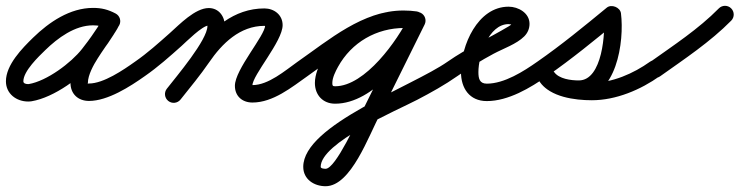

<svg xmlns="http://www.w3.org/2000/svg" viewBox="-37 -314 2546 661"><path d="M360.8 -267.6C360.8 -267.6 360.8 -267.6 360.8 -267.6C335 -281.1 313.1 -286.8 283.3 -286.8C203.7 -286.8 132 -237.9 77.1 -184.5C39.6 -148 -16.6 -90.9 -16.6 -34.1C-16.6 8.7 19.4 35.5 59.8 35.5C63.9 35.5 67.9 35.3 71.9 34.6C149 21.7 245.9 -48.8 292.6 -108.5C322.2 -146.3 349.2 -183.6 372.3 -225.5C381.7 -242.6 372.7 -258.3 359.1 -265.3C345.6 -272.3 327.6 -270.7 319 -253.2C316.1 -247 312.8 -241.3 309 -235.6C309 -235.6 308.8 -235.3 308.7 -235C308.5 -234.7 308.3 -234.4 308.3 -234.4C305 -229.1 301.5 -223.9 298 -218.6C298 -218.6 298 -218.6 298 -218.5C297.9 -218.5 297.9 -218.4 297.9 -218.4C281.8 -193.8 264.2 -169.9 248.6 -144.9C248.6 -144.9 248.6 -145 248.7 -145.1C248.7 -145.1 248.8 -145.2 248.8 -145.2C227.9 -112.8 205.6 -67.9 205.6 -28.9C205.6 9.3 231.7 33.5 269.5 33.5C334.2 33.5 410.9 -16 462.4 -52.5C475.9 -62.1 479.1 -80.9 469.5 -94.4C459.9 -107.9 441.1 -111.1 427.6 -101.5C427.6 -101.5 427.6 -101.5 427.6 -101.5C387.8 -73.2 319.4 -26.5 269.5 -26.5C261.5 -26.5 265.6 -23.6 265.6 -28.9C265.6 -55.4 285 -90.7 299.2 -112.8C299.2 -112.8 299.3 -112.9 299.3 -112.9C299.4 -113 299.4 -113.1 299.4 -113.1C314.8 -137.7 332.2 -161.3 348.1 -185.6C348.1 -185.6 348.1 -185.5 348 -185.5C348 -185.4 348 -185.4 348 -185.4C352 -191.4 356 -197.4 359.7 -203.6C359.7 -203.6 359.5 -203.3 359.3 -203C359.2 -202.7 359 -202.4 359 -202.4C364.2 -210.3 368.8 -218.3 373 -226.8C381.5 -244.4 372.9 -259.8 359.8 -266.6C346.7 -273.4 329.1 -271.6 319.7 -254.5C298.2 -215.4 272.9 -180.7 245.4 -145.5C208 -97.6 124 -34.9 62.1 -24.6C61.3 -24.5 60.5 -24.5 59.8 -24.5C53.4 -24.5 43.4 -26.1 43.4 -34.1C43.4 -69.4 96.4 -119.6 118.9 -141.5C161.9 -183.3 220.4 -226.8 283.3 -226.8C303.6 -226.8 316 -223.3 333.2 -214.4C347.9 -206.7 366 -212.5 373.6 -227.2C381.3 -241.9 375.5 -260 360.8 -267.6Z M420.3 -59.9C429.8 -46.3 448.5 -42.9 462.1 -52.3C506.8 -83.3 547.4 -119.6 587.9 -155.7C604 -170 659.6 -226.3 681.7 -226.3C683.2 -226.3 678.7 -227.3 677.6 -228.3C674.7 -230.8 677.1 -227.8 677.1 -224.4C677.1 -176.4 571 -51.7 537.3 -8.4C527.1 4.7 529.5 23.5 542.6 33.7C555.7 43.9 574.5 41.5 584.7 28.4C629.8 -29.7 737.1 -152.8 737.1 -224.4C737.1 -257 716.8 -286.3 681.7 -286.3C634.8 -286.3 580.8 -229.7 548.1 -200.5C509.3 -166.1 470.6 -131.2 427.9 -101.7C414.3 -92.2 410.9 -73.5 420.3 -59.9ZM584.5 28.7C584.5 28.7 584.5 28.7 584.5 28.7C617.9 -13.3 652.4 -54.8 682.8 -99.1C727.4 -164.3 789 -225 873.2 -225C875 -225 878.9 -223.2 877.5 -224.8C877 -225.4 876.6 -226.1 876.3 -226.8C876.3 -226.8 876.1 -227.9 876.1 -227.5C876.1 -191.7 771.7 -75.2 771.7 -18.6C771.7 17 797.1 39 832 39C903 39 967 -13.3 1022.4 -52.5C1035.9 -62.1 1039.1 -80.8 1029.5 -94.4C1019.9 -107.9 1001.2 -111.1 987.6 -101.5C944.1 -70.6 887.1 -21 832 -21C822.9 -21 831.7 -16.6 831.7 -18.6C831.7 -55.6 936 -171.3 936 -227.5C936 -262.9 906.7 -285 873.2 -285C768.1 -285 689.7 -215.4 633.2 -132.9C603.8 -89.9 570.1 -49.5 537.5 -8.7C527.2 4.2 529.3 23.1 542.3 33.5C555.2 43.8 574.1 41.7 584.5 28.7Z M980.4 -59.8C989.9 -46.2 1008.6 -42.9 1022.2 -52.4C1118.9 -119.9 1228.5 -217.8 1351.3 -217.8C1364.2 -217.8 1376.6 -216.8 1389.3 -215.2C1405.8 -213.2 1420.7 -224.9 1422.8 -241.3C1424.8 -257.8 1413.1 -272.7 1396.7 -274.8C1396.7 -274.8 1396.7 -274.8 1396.7 -274.8C1381.5 -276.7 1366.7 -277.8 1351.3 -277.8C1212.6 -277.8 1096.4 -177.3 987.8 -101.6C974.2 -92.1 970.9 -73.4 980.4 -59.8ZM1397.3 -274.7C1397.3 -274.7 1397.3 -274.7 1397.3 -274.7C1383.2 -276.7 1369.5 -277.7 1355.2 -277.7C1237.4 -277.7 1131.2 -216.3 1074.2 -113.1C1060.5 -88.2 1047.1 -57.4 1047.1 -28.4C1047.1 13 1074.6 43 1116.7 43C1251 43 1373.7 -124.6 1425 -229.9C1432.2 -244.8 1426 -262.7 1411.1 -270C1396.2 -277.2 1378.3 -271 1371 -256.1C1371 -256.1 1371 -256.1 1371 -256.1C1332.4 -176.8 1220.6 -17 1116.7 -17C1107.9 -17 1107.1 -19.7 1107.1 -28.4C1107.1 -46.5 1118.3 -68.8 1126.8 -84.1C1173.3 -168.3 1259.1 -217.7 1355.2 -217.7C1366.6 -217.7 1377.5 -216.9 1388.7 -215.3C1405.1 -213 1420.3 -224.3 1422.7 -240.7C1425 -257.1 1413.7 -272.3 1397.3 -274.7ZM1371.1 -256.3C1371.1 -256.3 1371.1 -256.3 1371.1 -256.3C1320.2 -153.3 1269.2 -50.3 1218.1 52.7C1218.1 52.7 1218.3 52.4 1218.4 52.2C1218.5 51.9 1218.7 51.7 1218.7 51.7C1193.7 97.6 1119.1 267.1 1083.8 267.1C1079.5 267.1 1067 266.3 1067 260.4C1067 176.8 1329 66.4 1399.3 29.6C1446.9 4.7 1494.2 -21.5 1538.2 -52.4C1551.8 -62 1555.1 -80.7 1545.6 -94.2C1536 -107.8 1517.3 -111.1 1503.8 -101.6C1381.9 -16 1007 115.7 1007 260.4C1007 303.4 1044.5 327.1 1083.8 327.1C1172 327.1 1232.3 152.1 1271.3 80.3C1271.4 80.3 1271.5 80.1 1271.6 79.8C1271.7 79.6 1271.9 79.3 1271.9 79.3C1323 -23.6 1374 -126.7 1424.9 -229.7C1432.2 -244.6 1426.1 -262.6 1411.3 -269.9C1396.4 -277.2 1378.4 -271.1 1371.1 -256.3Z M1538.2 -52.4C1538.2 -52.4 1538.2 -52.4 1538.2 -52.4C1578 -80.2 1619.3 -106 1662.2 -128.9C1695 -146.5 1741.6 -162.3 1767.9 -188.8C1779.6 -200.6 1786 -215.4 1786 -232C1786 -269.3 1747.4 -291 1714 -291C1607.2 -291 1550 -157.2 1550 -66C1550 -10.6 1579 34 1639 34C1712.9 34 1789 -11.5 1847.3 -52.5C1860.8 -62 1864.1 -80.7 1854.5 -94.3C1845 -107.8 1826.3 -111.1 1812.7 -101.5C1765.7 -68.4 1699.3 -26 1639 -26C1613.7 -26 1610 -43.9 1610 -66C1610 -121.3 1644.9 -231 1714 -231C1718.3 -231 1724 -229.9 1727.3 -226.9C1728 -226.3 1726.3 -228.7 1726.1 -230.6C1726.1 -231.1 1726 -231.5 1726 -232C1726 -231.2 1718.7 -225.9 1715.5 -224C1644.9 -181.6 1572.3 -149.4 1503.8 -101.6C1490.2 -92.1 1486.9 -73.4 1496.4 -59.8C1505.9 -46.2 1524.6 -42.9 1538.2 -52.4Z M1847.1 -52.4C1847.1 -52.4 1847.1 -52.4 1847.1 -52.4C1931 -110.6 2011.3 -176.4 2090.1 -241.3C2098.1 -247.9 2085.2 -257.9 2070.7 -263.6C2056.1 -269.4 2039.9 -271 2041.2 -260.7C2048.3 -204.7 2037.2 -37.1 1955.8 -37.1C1928.6 -37.1 1887.5 -42.1 1870.5 -66.2C1859 -82.6 1841 -82.2 1828.8 -73.5C1816.5 -64.9 1810 -48.1 1821.5 -31.8C1857.9 20.2 1941.9 31.1 2000.5 31.1C2083.5 31.1 2168.5 -4.8 2235.4 -52.6C2248.9 -62.2 2252 -81 2242.4 -94.4C2232.8 -107.9 2214 -111 2200.6 -101.4C2200.6 -101.4 2200.6 -101.4 2200.6 -101.4C2143.9 -60.9 2070.9 -28.9 2000.5 -28.9C1964.9 -28.9 1893.3 -33.8 1870.5 -66.2C1859 -82.6 1841 -82.2 1828.8 -73.5C1816.5 -64.9 1810 -48.1 1821.5 -31.8C1850.9 10.1 1907.4 22.9 1955.8 22.9C2085.7 22.9 2113 -171 2100.8 -268.2C2099.5 -278.5 2091.3 -286.6 2081.4 -290.6C2071.5 -294.5 2059.9 -294.2 2051.9 -287.6C1974.4 -223.8 1895.4 -158.9 1812.9 -101.6C1799.3 -92.2 1795.9 -73.5 1805.4 -59.9C1814.8 -46.3 1833.5 -42.9 1847.1 -52.4Z M2193.5 -58.3C2203.1 -44.8 2221.9 -41.6 2235.4 -51.2C2319 -110.6 2408.3 -169.7 2480.4 -243C2492 -254.8 2491.8 -273.8 2480 -285.4C2468.2 -297 2449.2 -296.8 2437.6 -285C2437.6 -285 2437.6 -285 2437.6 -285C2368.1 -214.3 2281.3 -157.5 2200.6 -100.1C2187.1 -90.5 2183.9 -71.8 2193.5 -58.3Z"/></svg>

Font: FRB American Cursive
Style: Bold Italic
Weight: 700
Italic angle: -25°
Version: Version 2.0;Modular Font Editor K font №1